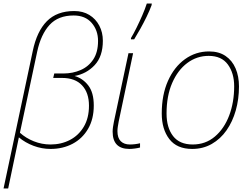

<svg xmlns="http://www.w3.org/2000/svg" viewBox="-39 -827 1411 1079"><path d="M-19 232 145 -540Q168 -651 224.5 -708Q281 -765 378 -765Q427 -765 463 -743Q499 -721 519 -683Q539 -645 539 -598Q539 -510 493 -461Q447 -412 380 -400Q426 -387 457 -347Q488 -307 488 -234Q488 -158 456 -103Q424 -48 369 -19Q314 10 245 10Q196 10 149.5 -7.5Q103 -25 67 -55L7 232ZM245 -15Q305 -15 354 -40.5Q403 -66 432 -115Q461 -164 461 -233Q461 -306 422 -347.5Q383 -389 310 -389H260L266 -414H317Q370 -414 414.5 -433.5Q459 -453 485.5 -493.5Q512 -534 512 -597Q512 -657 476 -698.5Q440 -740 375 -740Q288 -740 239.5 -687Q191 -634 170 -537L73 -81Q106 -51 151 -33Q196 -15 245 -15Z M688 10Q594 10 594 -87Q594 -100 596 -113Q598 -126 601 -142L683 -528H709L628 -144Q625 -128 623 -114.5Q621 -101 621 -90Q621 -52 639.5 -33.5Q658 -15 691 -15Q706 -15 721.5 -17Q737 -19 748 -22V2Q738 5 720 7.5Q702 10 688 10ZM697 -606V-613Q712 -638 728.5 -671.5Q745 -705 760.5 -740.5Q776 -776 786 -807H814L813 -798Q802 -768 785 -733Q768 -698 749.5 -665Q731 -632 715 -606Z M1041 10Q955 10 912.5 -45.5Q870 -101 870 -189Q870 -294 905 -372.5Q940 -451 1000.5 -494.5Q1061 -538 1136 -538Q1191 -538 1228.5 -512.5Q1266 -487 1285 -442.5Q1304 -398 1304 -341Q1304 -270 1286 -206.5Q1268 -143 1234 -94.5Q1200 -46 1151 -18Q1102 10 1041 10ZM1044 -15Q1116 -15 1168.5 -59.5Q1221 -104 1249 -178Q1277 -252 1277 -342Q1277 -416 1241.5 -464.5Q1206 -513 1134 -513Q1067 -513 1013.5 -473Q960 -433 928.5 -360.5Q897 -288 897 -189Q897 -110 933.5 -62.5Q970 -15 1044 -15Z"/></svg>

Font: Noto Sans Disp Thin
Style: Italic
Weight: 100
Italic angle: -12°
Designer: Monotype Design Team
Foundry: Monotype Imaging Inc.
Version: Version 2.000;GOOG;noto-source:20170915:90ef993387c0